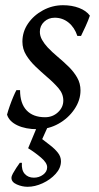

<svg xmlns="http://www.w3.org/2000/svg" viewBox="-20 -484 379 737"><path d="M57 -138Q57 -87 82 -60.5Q107 -34 153 -34Q182 -34 202.5 -53Q223 -72 223 -98Q223 -124 204.5 -145.5Q186 -167 160 -189Q138 -208 116.5 -228.5Q95 -249 80.5 -272.5Q66 -296 66 -324Q66 -362 87.5 -393.5Q109 -425 145 -444.5Q181 -464 222 -464Q256 -464 283.5 -453.5Q311 -443 325 -424Q319 -406 308.5 -383Q298 -360 291 -346H277Q266 -379 243 -397.5Q220 -416 190 -416Q166 -416 149.5 -400.5Q133 -385 133 -362Q133 -346 141.5 -331Q150 -316 163 -302Q180 -284 201.5 -266Q223 -248 243 -228.5Q263 -209 276 -186.5Q289 -164 289 -137Q289 -99 265.5 -64.5Q242 -30 204.5 -9Q167 12 124 12Q78 12 46.5 -3Q15 -18 7 -44Q11 -59 17.5 -77.5Q24 -96 31 -112.5Q38 -129 43 -138ZM133 -23H175L142 50Q156 61 173 74Q190 87 202 102Q214 117 214 135Q214 161 193.5 183.5Q173 206 143.5 219.5Q114 233 86 233Q65 233 44.5 224Q24 215 24 199Q24 192 29.5 182Q35 172 42.5 160.5Q50 149 56 141H64Q62 169 75 183.5Q88 198 110 198Q130 198 145.5 186.5Q161 175 161 158Q161 141 137.5 121Q114 101 88 85Z"/></svg>

Font: Alegreya
Style: Italic
Weight: 400
Italic angle: -7°
Designer: Juan Pablo del Peral
Foundry: Huerta Tipografica
Version: Version 2.009